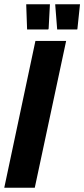

<svg xmlns="http://www.w3.org/2000/svg" viewBox="-30 -880 395 900"><path d="M-10 0 136 -688H280L133 0ZM196 -742H97L93 -856V-860H204L198 -746ZM332 -742H238L229 -856V-860H345L333 -746Z"/></svg>

Font: Saira Condensed ExtraBold
Style: Italic
Weight: 800
Width: 3
Italic angle: -12°
Designer: Hector Gatti with collaboration of the Omnibus-Type team
Foundry: Omnibus-Type
Version: Version 1.101